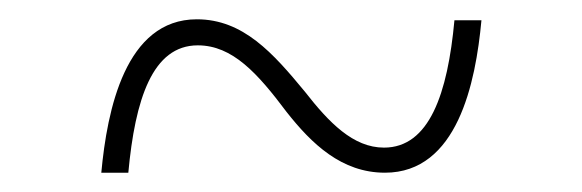

<svg xmlns="http://www.w3.org/2000/svg" viewBox="-20 -487 603 199"><path d="M85 -308H113C120 -384 138 -440 185 -440C221 -440 247 -411 277 -371C303 -338 334 -308 379 -308C454 -308 473 -401 479 -466H451C444 -390 425 -334 378 -334C346 -334 321 -360 296 -392C263 -432 232 -467 184 -467C110 -467 91 -373 85 -308Z"/></svg>

Font: Noto Sans Mono SemiCondensed Thin
Style: Regular
Weight: 100
Width: 4
Designer: Monotype Design Team
Foundry: Monotype Imaging Inc.
Version: Version 2.014